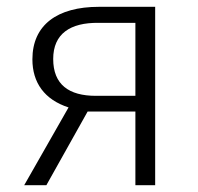

<svg xmlns="http://www.w3.org/2000/svg" viewBox="-20 -543 580 563"><path d="M270 -523C148 -523 75 -470 75 -369C75 -301 110 -251 181 -228L51 0H116L237 -216H377V0H435V-523ZM261 -262C182 -262 136 -295 136 -370C136 -444 186 -477 269 -476H377V-262Z"/></svg>

Font: FiraGO Light
Style: Regular
Weight: 300
Designer: bBox Type
Foundry: bBox Type GmbH
Version: Version 1.001;PS 001.001;hotconv 1.0.88;makeotf.lib2.5.64775